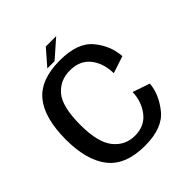

<svg xmlns="http://www.w3.org/2000/svg" viewBox="-192 -824 959 959"><g transform="rotate(-45 287.0 -345.0)"><path d="M285 5Q409.5 5 462.8 -61.8Q516 -128.5 521 -198L430.5 -229Q428.5 -163.5 390.8 -114.8Q353 -66 285 -66Q216 -66 172.8 -120Q129.5 -174 129.5 -296Q129.5 -426 172.2 -476.5Q215 -527 285 -527Q353.5 -527 391 -481.8Q428.5 -436.5 430.5 -362L521 -392Q516 -470 463 -534Q410 -598 285 -598Q148.5 -598 87.5 -523.2Q26.5 -448.5 26.5 -296Q26.5 -150.5 87.5 -72.8Q148.5 5 285 5ZM212.5 -613.5H263.5L358 -696.5H284.5Z"/></g></svg>

Font: Anybody Thin
Style: Regular
Weight: 400
Version: Version 1.113;gftools[0.9.25]